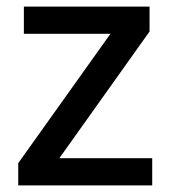

<svg xmlns="http://www.w3.org/2000/svg" viewBox="-20 -559 515 579"><path d="M439 0H35V-67L313 -457H52V-539H431V-464L159 -82H439Z"/></svg>

Font: Noto Sans Thai Medium
Style: Regular
Weight: 500
Designer: Monotype Design Team
Foundry: Monotype Imaging Inc.
Version: Version 2.001